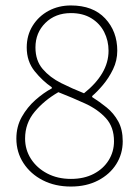

<svg xmlns="http://www.w3.org/2000/svg" viewBox="-20 -672 512 704"><path d="M240 12Q182 12 137 -11Q92 -34 66 -74Q40 -114 40 -164Q40 -208 60 -243.5Q80 -279 110 -305.5Q140 -332 170 -348V-352Q136 -375 107 -411Q78 -447 78 -498Q78 -543 100 -578Q122 -613 158.5 -632.5Q195 -652 240 -652Q321 -652 365.5 -604.5Q410 -557 410 -486Q410 -450 394.5 -418Q379 -386 357.5 -360.5Q336 -335 318 -320V-316Q345 -299 371 -278Q397 -257 413.5 -227Q430 -197 430 -154Q430 -108 406.5 -70.5Q383 -33 340 -10.5Q297 12 240 12ZM288 -330Q332 -365 355 -404Q378 -443 378 -486Q378 -523 362 -554.5Q346 -586 315 -605Q284 -624 240 -624Q183 -624 146.5 -588Q110 -552 110 -498Q110 -450 136.5 -419Q163 -388 204 -367.5Q245 -347 288 -330ZM240 -16Q288 -16 323.5 -34.5Q359 -53 378.5 -84.5Q398 -116 398 -154Q398 -206 368.5 -238.5Q339 -271 292 -292.5Q245 -314 194 -334Q142 -304 107 -262Q72 -220 72 -164Q72 -123 93.5 -89.5Q115 -56 153 -36Q191 -16 240 -16Z"/></svg>

Font: Assistant ExtraLight
Style: Regular
Weight: 200
Designer: Hebrew By Ben Nathan, Latin by Paul Hunt
Version: Version 3.000